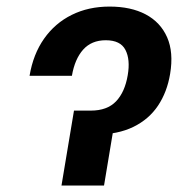

<svg xmlns="http://www.w3.org/2000/svg" viewBox="-20 -573 595 593"><path d="M71.3 -338.9Q82.5 -405.8 116.2 -453.6Q149.9 -501.5 201.7 -527.1Q253.4 -552.7 318.4 -552.7Q384.3 -552.7 429.9 -528.6Q475.6 -504.4 496.1 -458Q516.6 -411.6 505.4 -344.7Q496.1 -288.6 468 -246.6Q439.9 -204.6 392.1 -181.2Q344.2 -157.7 275.4 -157.2H219.2L231.9 -231.4H260.7Q311 -231.4 338.4 -260Q365.7 -288.6 374.5 -340.8Q382.8 -389.2 367.4 -418.9Q352.1 -448.7 306.6 -448.7Q262.7 -448.7 236.8 -419.7Q210.9 -390.6 202.1 -338.9ZM208.5 -231.4H339.8L301.3 0H169.9Z"/></svg>

Font: Inter 20pt SemiBold
Style: Italic
Weight: 600
Italic angle: -9.3988°
Version: Version 4.001;git-66647c0bb